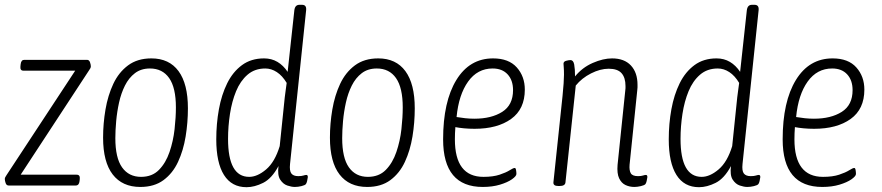

<svg xmlns="http://www.w3.org/2000/svg" viewBox="-21 -772 3672 799"><path d="M15 0Q6 0 2.5 -10Q-1 -20 -1 -27Q-1 -32 1.5 -35.5Q4 -39 6 -43L292 -478H76Q62 -478 64 -496L65 -505Q67 -523 80 -523H341Q350 -523 353.5 -513Q357 -503 357 -496Q357 -492 355 -488Q353 -484 350 -480L65 -45H298Q313 -45 311 -27L310 -18Q308 0 294 0Z M563 6Q488 6 448 -46Q408 -98 408 -199Q408 -258 418 -316.5Q428 -375 450.5 -423Q473 -471 512 -500Q551 -529 609 -529Q683 -529 722 -476Q761 -423 761 -321Q761 -262 751.5 -204Q742 -146 720 -98.5Q698 -51 659.5 -22.5Q621 6 563 6ZM566 -36Q612 -36 640.5 -65Q669 -94 684.5 -139.5Q700 -185 705.5 -234.5Q711 -284 711 -325Q711 -407 683 -447Q655 -487 603 -487Q566 -487 540.5 -467.5Q515 -448 499 -416Q483 -384 474.5 -345.5Q466 -307 462.5 -268Q459 -229 459 -197Q459 -115 487 -75.5Q515 -36 566 -36Z M1005 7Q943 7 911 -44Q879 -95 879 -192Q879 -257 890 -317.5Q901 -378 924.5 -425.5Q948 -473 986 -501Q1024 -529 1078 -529Q1109 -529 1133.5 -514.5Q1158 -500 1176 -473L1204 -730Q1207 -752 1225 -752H1236Q1255 -752 1253 -730L1186 -90Q1183 -61 1191.5 -50Q1200 -39 1220 -39Q1234 -39 1241.5 -41.5Q1249 -44 1254 -44Q1260 -44 1260 -35Q1259 -27 1257 -18.5Q1255 -10 1252 -6Q1248 -1 1233.5 2.5Q1219 6 1206 6Q1192 6 1174.5 0Q1157 -6 1145 -24.5Q1133 -43 1138 -81Q1110 -29 1074 -11Q1038 7 1005 7ZM1016 -36Q1050 -36 1086.5 -67Q1123 -98 1143 -164L1164 -367Q1166 -382 1168 -397.5Q1170 -413 1172 -427Q1154 -457 1131 -472Q1108 -487 1083 -487Q1039 -487 1009 -461Q979 -435 961.5 -392.5Q944 -350 936 -298Q928 -246 928 -194Q928 -36 1016 -36Z M1507 6Q1432 6 1392 -46Q1352 -98 1352 -199Q1352 -258 1362 -316.5Q1372 -375 1394.5 -423Q1417 -471 1456 -500Q1495 -529 1553 -529Q1627 -529 1666 -476Q1705 -423 1705 -321Q1705 -262 1695.5 -204Q1686 -146 1664 -98.5Q1642 -51 1603.5 -22.5Q1565 6 1507 6ZM1510 -36Q1556 -36 1584.5 -65Q1613 -94 1628.5 -139.5Q1644 -185 1649.5 -234.5Q1655 -284 1655 -325Q1655 -407 1627 -447Q1599 -487 1547 -487Q1510 -487 1484.5 -467.5Q1459 -448 1443 -416Q1427 -384 1418.5 -345.5Q1410 -307 1406.5 -268Q1403 -229 1403 -197Q1403 -115 1431 -75.5Q1459 -36 1510 -36Z M1988 6Q1823 6 1823 -192Q1823 -349 1878 -439Q1933 -529 2031 -529Q2096 -529 2129.5 -491.5Q2163 -454 2163 -399Q2163 -318 2106 -277Q2049 -236 1954 -236Q1931 -236 1910 -238Q1889 -240 1874 -243Q1872 -217 1872 -192Q1872 -36 1991 -36Q2031 -36 2058 -45Q2085 -54 2100 -63.5Q2115 -73 2121 -73Q2125 -73 2126.5 -64.5Q2128 -56 2128 -48Q2128 -39 2109.5 -26Q2091 -13 2059.5 -3.5Q2028 6 1988 6ZM1953 -278Q2024 -278 2069 -306.5Q2114 -335 2114 -397Q2114 -438 2091.5 -462.5Q2069 -487 2029 -487Q1966 -487 1927 -432.5Q1888 -378 1879 -285Q1897 -282 1915.5 -280Q1934 -278 1953 -278Z M2619 6Q2599 6 2582 -2Q2565 -10 2555.5 -30Q2546 -50 2549 -86L2581 -395Q2582 -400 2582 -405Q2582 -410 2582 -414Q2582 -449 2565.5 -467.5Q2549 -486 2512 -486Q2477 -486 2438.5 -466.5Q2400 -447 2375 -416L2332 -12Q2330 2 2308 2H2302Q2281 2 2282 -13L2320 -373Q2323 -402 2324.5 -425Q2326 -448 2326 -461Q2326 -481 2325 -492Q2324 -503 2324 -507Q2324 -516 2335 -519Q2346 -522 2353 -522Q2365 -522 2368.5 -503.5Q2372 -485 2372 -454Q2402 -491 2445.5 -510Q2489 -529 2526 -529Q2577 -529 2604.5 -499.5Q2632 -470 2632 -419Q2632 -414 2632 -408.5Q2632 -403 2631 -397L2599 -87Q2597 -63 2604 -51Q2611 -39 2634 -39Q2647 -39 2654.5 -41.5Q2662 -44 2667 -44Q2673 -44 2673 -35Q2672 -27 2670 -18.5Q2668 -10 2665 -6Q2661 -1 2646 2.5Q2631 6 2619 6Z M2888 7Q2826 7 2794 -44Q2762 -95 2762 -192Q2762 -257 2773 -317.5Q2784 -378 2807.5 -425.5Q2831 -473 2869 -501Q2907 -529 2961 -529Q2992 -529 3016.5 -514.5Q3041 -500 3059 -473L3087 -730Q3090 -752 3108 -752H3119Q3138 -752 3136 -730L3069 -90Q3066 -61 3074.5 -50Q3083 -39 3103 -39Q3117 -39 3124.5 -41.5Q3132 -44 3137 -44Q3143 -44 3143 -35Q3142 -27 3140 -18.5Q3138 -10 3135 -6Q3131 -1 3116.5 2.5Q3102 6 3089 6Q3075 6 3057.5 0Q3040 -6 3028 -24.5Q3016 -43 3021 -81Q2993 -29 2957 -11Q2921 7 2888 7ZM2899 -36Q2933 -36 2969.5 -67Q3006 -98 3026 -164L3047 -367Q3049 -382 3051 -397.5Q3053 -413 3055 -427Q3037 -457 3014 -472Q2991 -487 2966 -487Q2922 -487 2892 -461Q2862 -435 2844.5 -392.5Q2827 -350 2819 -298Q2811 -246 2811 -194Q2811 -36 2899 -36Z M3401 6Q3236 6 3236 -192Q3236 -349 3291 -439Q3346 -529 3444 -529Q3509 -529 3542.5 -491.5Q3576 -454 3576 -399Q3576 -318 3519 -277Q3462 -236 3367 -236Q3344 -236 3323 -238Q3302 -240 3287 -243Q3285 -217 3285 -192Q3285 -36 3404 -36Q3444 -36 3471 -45Q3498 -54 3513 -63.5Q3528 -73 3534 -73Q3538 -73 3539.5 -64.5Q3541 -56 3541 -48Q3541 -39 3522.5 -26Q3504 -13 3472.5 -3.5Q3441 6 3401 6ZM3366 -278Q3437 -278 3482 -306.5Q3527 -335 3527 -397Q3527 -438 3504.5 -462.5Q3482 -487 3442 -487Q3379 -487 3340 -432.5Q3301 -378 3292 -285Q3310 -282 3328.5 -280Q3347 -278 3366 -278Z"/></svg>

Font: Asap Condensed Condensed ExtraLight
Style: Italic
Weight: 200
Width: 3
Italic angle: -6°
Designer: Pablo Cosgaya
Foundry: Omnibus-Type
Version: Version 3.001; ttfautohint (v1.8.4.7-5d5b)